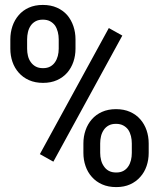

<svg xmlns="http://www.w3.org/2000/svg" viewBox="-20 -741 640 771"><path d="M21.5 -583V-545.4Q21.5 -517.6 30 -492.7Q38.6 -467.8 55.2 -449.2Q71.8 -430.2 96.4 -419.2Q121.1 -408.2 152.8 -408.2Q184.6 -408.2 209 -419.2Q233.4 -430.2 250 -449.2Q266.1 -467.8 274.7 -492.7Q283.2 -517.6 283.2 -545.4V-583Q283.2 -610.8 274.7 -636Q266.1 -661.1 250 -680.2Q233.4 -699.2 208.7 -710.2Q184.1 -721.2 151.9 -721.2Q120.1 -721.2 95.7 -710.2Q71.3 -699.2 55.2 -680.2Q38.6 -661.1 30 -636Q21.5 -610.8 21.5 -583ZM88.9 -545.4V-583Q88.9 -598.1 92.3 -612.5Q95.7 -627 103.5 -638.2Q110.8 -648.9 122.8 -655.5Q134.8 -662.1 151.9 -662.1Q169.4 -662.1 181.4 -655.5Q193.4 -648.9 201.2 -638.2Q208.5 -627 212.2 -612.5Q215.8 -598.1 215.8 -583V-545.4Q215.8 -530.3 212.2 -516.4Q208.5 -502.4 201.2 -491.7Q193.8 -480.5 181.9 -473.9Q169.9 -467.3 152.8 -467.3Q135.3 -467.3 123.3 -473.9Q111.3 -480.5 103.5 -491.7Q95.7 -502.4 92.3 -516.4Q88.9 -530.3 88.9 -545.4ZM314.9 -165V-127Q314.9 -99.1 323.5 -74.2Q332 -49.3 348.6 -30.8Q365.2 -11.7 389.9 -0.7Q414.6 10.3 446.8 10.3Q478.5 10.3 502.7 -0.7Q526.9 -11.7 543.5 -30.8Q560.1 -49.3 568.6 -74.2Q577.1 -99.1 577.1 -127V-165Q577.1 -192.9 568.6 -217.8Q560.1 -242.7 543.5 -261.7Q526.9 -280.8 502.4 -291.7Q478 -302.7 445.8 -302.7Q414.1 -302.7 389.6 -291.7Q365.2 -280.8 348.6 -261.7Q332 -242.7 323.5 -217.8Q314.9 -192.9 314.9 -165ZM382.3 -127V-165Q382.3 -180.2 385.7 -194.3Q389.2 -208.5 397 -219.7Q404.3 -230.5 416.3 -237.1Q428.2 -243.7 445.8 -243.7Q462.9 -243.7 475.1 -237.1Q487.3 -230.5 495.1 -219.7Q502.4 -208.5 505.9 -194.3Q509.3 -180.2 509.3 -165V-127Q509.3 -111.8 505.9 -97.7Q502.4 -83.5 495.1 -72.8Q487.8 -61.5 475.8 -54.9Q463.9 -48.3 446.8 -48.3Q429.2 -48.3 417 -54.9Q404.8 -61.5 397.5 -72.8Q389.6 -83.5 386 -97.7Q382.3 -111.8 382.3 -127ZM194.3 -91.8 471.2 -598.1 417 -628.4 140.1 -122.1Z"/></svg>

Font: RobotoMono Nerd Font
Style: Regular
Weight: 400
Monospace: yes
Designer: Google
Version: Version 3.000;Nerd Fonts 3.2.1